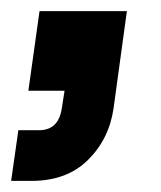

<svg xmlns="http://www.w3.org/2000/svg" viewBox="-47 -157 289 345"><path d="M-27 168 -14 77H23Q58 77 64 38L69 6H4L24 -137H181L157 38Q149 93 111 130.5Q73 168 10 168Z"/></svg>

Font: Host Grotesk SemiBold
Style: Italic
Weight: 600
Italic angle: -8°
Designer: Doğukan Karapınar based on Poppins by Indian Type Foundry, Jonny Pinhorn
Foundry: Element Type
Version: Version 1.001; ttfautohint (v1.8.4.7-5d5b)